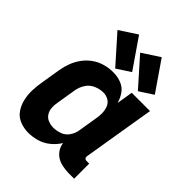

<svg xmlns="http://www.w3.org/2000/svg" viewBox="-221 -893 1018 1018"><g transform="rotate(45 288.0 -384.0)"><path d="M172 8Q204 8 236.5 -1.5Q269 -11 296 -33Q323 -55 341 -84Q345 -53 365.5 -30.5Q386 -8 416 0Q446 8 478 8H516V-105H496Q491 -105 486.5 -107.5Q482 -110 480.5 -115Q479 -120 480 -125L547 -530H410L395 -439Q387 -468 370 -492Q353 -516 324.5 -527Q296 -538 264 -538Q234 -538 203.5 -530Q173 -522 146 -503.5Q119 -485 99.5 -458.5Q80 -432 69 -402.5Q58 -373 53 -343L35 -233Q29 -199 28 -165.5Q27 -132 34.5 -100Q42 -68 60 -42Q78 -16 108.5 -4Q139 8 172 8ZM247 -105Q226 -105 207.5 -112.5Q189 -120 178.5 -136.5Q168 -153 166.5 -173.5Q165 -194 169 -214L187 -324Q191 -351 206.5 -376Q222 -401 249 -413Q276 -425 303 -425Q324 -425 342 -414.5Q360 -404 367.5 -384.5Q375 -365 375.5 -343.5Q376 -322 372 -301L354 -191Q350 -167 335 -145Q320 -123 295.5 -114Q271 -105 247 -105ZM427 -559 504 -609 389 -776 291 -712ZM257 -559 334 -609 219 -776 121 -712Z"/></g></svg>

Font: Iosevka Sparkle Extrabold
Style: Italic
Weight: 800
Italic angle: -9°
Designer: Belleve Invis
Foundry: Belleve Invis
Version: Version 4.5.0; ttfautohint (v1.8.3)